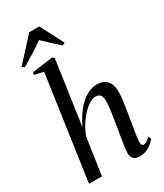

<svg xmlns="http://www.w3.org/2000/svg" viewBox="-251 -1123 1045 1227"><g transform="rotate(-30 271.0 -509.5)"><path d="M398 11Q381.5 11 368.8 4.8Q356 -1.5 349 -14.2Q342 -27 342 -48Q342 -59 344.5 -78.5Q347 -98 350.8 -122.8Q354.5 -147.5 359 -174.8Q363.5 -202 368 -228Q372 -253.5 376 -278.5Q380 -303.5 383.2 -326.2Q386.5 -349 388.5 -368.2Q390.5 -387.5 390.5 -401.5Q390.5 -422.5 385.8 -436Q381 -449.5 370.8 -455.8Q360.5 -462 344 -462Q322.5 -462 297.2 -446.2Q272 -430.5 246.8 -403.2Q221.5 -376 200.2 -341.5Q179 -307 166 -269.5L126.5 0H31L140.5 -763.5L74.5 -778.5L77.5 -796.5L229.5 -817L243.5 -806.5L175.5 -334Q193.5 -373 216.8 -407.5Q240 -442 267.8 -468.5Q295.5 -495 326.2 -510.2Q357 -525.5 390.5 -525.5Q423.5 -525.5 445.5 -512.5Q467.5 -499.5 478.5 -474.8Q489.5 -450 489.5 -414.5Q489.5 -394.5 486.2 -365.5Q483 -336.5 477.5 -302.8Q472 -269 466.5 -235Q462.5 -211.5 458.8 -187.2Q455 -163 451.2 -140.8Q447.5 -118.5 445.2 -100.2Q443 -82 442.5 -71Q442.5 -55.5 447 -48.8Q451.5 -42 460.5 -42Q470.5 -42 482.2 -48.8Q494 -55.5 509 -71.5L519 -52Q509 -38 492 -23.5Q475 -9 451.8 1Q428.5 11 398 11ZM31 -862.5 184.5 -1030H259L347 -859L327.5 -849.5Q298.5 -875.5 269.8 -901.8Q241 -928 213.5 -955.5Q177.5 -929 136.2 -903.5Q95 -878 49 -850.5Z"/></g></svg>

Font: Merriweather 120pt
Style: Italic
Weight: 400
Italic angle: -7.8°
Version: Version 2.101